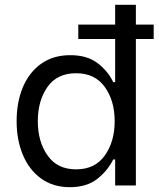

<svg xmlns="http://www.w3.org/2000/svg" viewBox="-20 -770 662 797"><path d="M75 -408Q101 -470 151 -505.5Q201 -541 272 -541Q342 -541 385.5 -507.5Q429 -474 450 -429H458V-608H305V-668H458V-750H544V-668H618V-608H544V0H458V-108H450Q426 -60 382.5 -26.5Q339 7 270 7Q200 7 150.5 -29Q101 -65 75 -127Q49 -189 49 -267Q49 -346 75 -408ZM178 -124Q218 -67 296 -67Q374 -67 415 -124.5Q456 -182 456 -267Q456 -352 415 -409Q374 -466 296 -466Q217 -466 177 -409Q137 -352 137 -267Q137 -181 178 -124Z"/></svg>

Font: Lopes Sans
Style: Regular
Weight: 400
Designer: Gabriel Lam, Diego Maldonado
Foundry: TypeRant, Foresti Design
Version: Version 4.000